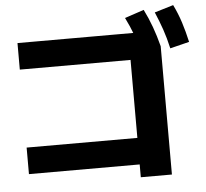

<svg xmlns="http://www.w3.org/2000/svg" viewBox="-60 -918 1120 1045"><g transform="rotate(-5 500.0 -396.0)"><path d="M667 63V-7H62V-152H667V-578H62V-723H804L837 -638V63ZM731 -608Q716 -666 698.5 -713Q681 -760 657 -808L762 -843Q786 -795 804 -745.5Q822 -696 837 -638ZM888 -622Q875 -680 858.5 -727.5Q842 -775 821 -824L924 -855Q948 -806 964 -756Q980 -706 993 -648Z"/></g></svg>

Font: M PLUS 2 ExtraBold
Style: Regular
Weight: 800
Version: Version 1.001